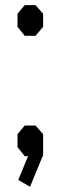

<svg xmlns="http://www.w3.org/2000/svg" viewBox="-20 -631 235 739"><path d="M75.2 -493.2 47.4 -527.8V-578.1L75.2 -611.3H116.7L146 -578.1V-527.8L116.7 -493.2ZM116.7 -147.9 146 -114.7V-87.9V-64.9V-29.8H144L95.7 87.9L50.3 61.5L87.9 -29.8H75.2L47.4 -64.9V-114.7L75.2 -147.9Z"/></svg>

Font: Gap Sans
Style: Regular
Weight: 400
Designer: Alexandre Liziard and Étienne Ozeray
Foundry: Interstices.io
Version: Version 1.6.1 - December 3. 2014